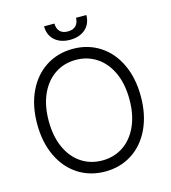

<svg xmlns="http://www.w3.org/2000/svg" viewBox="-128 -987 977 1099"><g transform="rotate(-15 360.5 -437.0)"><path d="M360.4 9.8Q271 9.8 201.2 -34.9Q131.3 -79.6 92 -162.1Q52.7 -244.6 52.7 -353.5Q52.7 -462.4 92 -544.9Q131.3 -627.4 201.2 -672.1Q271 -716.8 360.4 -716.8Q449.2 -716.8 519 -672.1Q588.9 -627.4 627.9 -544.9Q667 -462.4 667 -353.5Q667 -244.6 627.9 -162.1Q588.9 -79.6 519 -34.9Q449.2 9.8 360.4 9.8ZM360.4 -651.4Q291.5 -651.4 237.3 -615.7Q183.1 -580.1 152.1 -512.7Q121.1 -445.3 121.1 -353.5Q121.1 -261.7 151.9 -194.3Q182.6 -127 236.8 -91.3Q291 -55.7 360.4 -55.7Q429.2 -55.7 483.4 -91.3Q537.6 -127 568.6 -194.3Q599.6 -261.7 599.6 -353.5Q599.6 -445.8 568.6 -512.9Q537.6 -580.1 483.4 -615.7Q429.2 -651.4 360.4 -651.4ZM360.4 -770.5Q322.3 -770.5 293.9 -784.7Q265.6 -798.8 250.5 -824.5Q235.4 -850.1 235.4 -883.8H296.9Q296.9 -855.5 312.5 -837.9Q328.1 -820.3 360.4 -820.3Q392.6 -820.3 408.7 -837.9Q424.8 -855.5 424.8 -883.8H486.3Q486.3 -850.1 470.9 -824.5Q455.6 -798.8 427 -784.7Q398.4 -770.5 360.4 -770.5Z"/></g></svg>

Font: Pretendard Light
Style: Regular
Weight: 300
Designer: Base glyphs from Inter by Rasmus Andersson; Hangeul glyphs from Noto Sans CJK(Source Han Sans) by Jang Soo-young and Kan
Foundry: Kil Hyung-jin
Version: Version 1.309